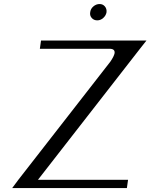

<svg xmlns="http://www.w3.org/2000/svg" viewBox="-20 -956 765 976"><path d="M724.6 -750 691.4 -708 172.9 -42H630.9L625 0H42L73.2 -42L541 -642.6Q559.6 -669.9 562.5 -685.5Q565.4 -708 537.1 -708H182.6L188.5 -750ZM73.2 -42ZM691.4 -708ZM486.3 -935.5Q502.9 -935.5 513.2 -923.3Q523.4 -911.1 521.5 -893.6Q518.6 -877 504.9 -864.7Q491.2 -852.5 474.6 -852.5Q457 -852.5 446.3 -864.7Q435.5 -877 438.5 -893.6Q440.4 -911.1 454.6 -923.3Q468.8 -935.5 486.3 -935.5Z"/></svg>

Font: okolaks
Style: RegularItalic
Weight: 500
Italic angle: -8°
Version: Version 000.6.0